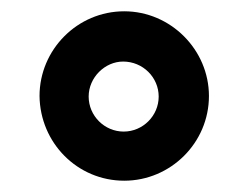

<svg xmlns="http://www.w3.org/2000/svg" viewBox="-20 -720 440 340"><path d="M200 -400C282 -400 350 -467 350 -550C350 -632 282 -700 200 -700C117 -700 50 -632 50 -550C51 -467 117 -400 200 -400ZM199 -487C165 -487 137 -515 137 -549C137 -583 166 -611 198 -611C233 -611 261 -583 261 -549C261 -515 233 -487 199 -487Z"/></svg>

Font: Archivo Black
Style: Regular
Weight: 900
Designer: Hector Gatti
Foundry: Omnibus-Type
Version: Version 2.001